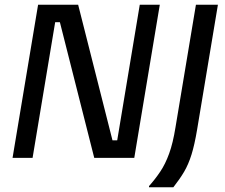

<svg xmlns="http://www.w3.org/2000/svg" viewBox="-20 -670 957 815"><path d="M33.3 0 141.7 -650H311.7L457.5 -74.2H477.5L573.3 -650H658.3L550 0H380L234.2 -575.8H214.2L118.3 0ZM612.5 125V120Q639.2 90 660.4 58.3Q681.7 26.7 697.9 -17.9Q714.2 -62.5 725 -130L811.7 -650H905L816.7 -120Q805.8 -55 792.9 -13.8Q780 27.5 761.7 58.8Q743.3 90 715.8 125Z"/></svg>

Font: Familjen Grotesk
Style: Italic
Weight: 400
Italic angle: -9.46201°
Designer: Anders Wikstroem, Jonas Baeckman, Matilda Gysing, Kristian Moeller
Foundry: Familjen STHLM AB
Version: Version 2.000